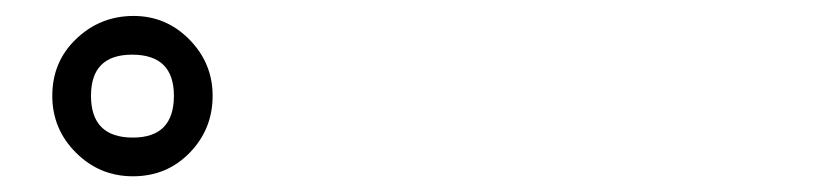

<svg xmlns="http://www.w3.org/2000/svg" viewBox="-20 -857 1040 242"><path d="M147.5 -634.8Q105.5 -634.8 75.7 -664.6Q45.9 -694.3 45.9 -736.3Q45.9 -779.3 76.2 -808.1Q106.4 -836.9 148.4 -836.9Q189.5 -836.9 218.8 -807.1Q248 -777.3 248 -736.3Q248 -694.3 219.2 -664.6Q190.4 -634.8 147.5 -634.8ZM147.5 -683.6Q199.2 -683.6 199.2 -736.3Q199.2 -788.1 146.5 -788.1Q94.7 -788.1 94.7 -736.3Q94.7 -683.6 147.5 -683.6Z"/></svg>

Font: Kosugi Maru
Style: Regular
Weight: 400
Designer: MOTOYA
Version: Version 4.002